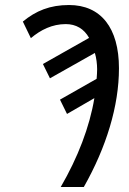

<svg xmlns="http://www.w3.org/2000/svg" viewBox="-20 -745 514 765"><path d="M222 0H314C404 -159 454 -323 454 -473C454 -634 382 -725 255 -725C179 -725 123 -702 71 -659L103 -593C142 -626 188 -649 242 -649C283 -649 315 -630 335 -594L151 -490L179 -433L358 -534C364 -514 367 -490 367 -469C367 -456 366 -445 365 -431L219 -348L247 -291L356 -354C337 -239 290 -117 222 0Z"/></svg>

Font: Noto Sans Display SemiCondensed
Style: Italic
Weight: 400
Width: 4
Italic angle: -12°
Designer: Monotype Design Team
Foundry: Monotype Imaging Inc.
Version: Version 1.900